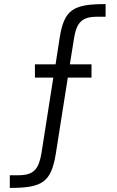

<svg xmlns="http://www.w3.org/2000/svg" viewBox="-20 -720 571 940"><path d="M272 -534 252 -405H151V-340H241L183 30C170 106 147 138 70 138H28V200C185 200 230 174 253 34L312 -340H428V-405H322L342 -530C354 -606 378 -638 454 -638H497V-700C339 -700 294 -674 272 -534Z"/></svg>

Font: Arthouse Owned
Style: Regular
Weight: 400
Designer: Jeremy Tribby
Foundry: Tribby Type
Version: Version 1.000;PS 001.000;hotconv 1.0.88;makeotf.lib2.5.64775